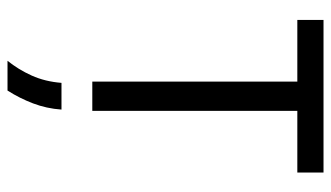

<svg xmlns="http://www.w3.org/2000/svg" viewBox="-208 -458 894 519"><g transform="rotate(90 239.5 -198.0)"><path d="M33.3 -554.2V-625H445.8V-554.2H279.2V0H200V-554.2ZM143.8 229.2Q167.4 200 183.7 163.9Q200 127.8 203.5 83.3H275.7Q272.9 123.6 259 160.1Q245.1 196.5 224.3 229.2Z"/></g></svg>

Font: co2trust
Style: Regular
Weight: 400
Designer: Kristian Moeller
Foundry: Dicotype
Version: Version 1.000